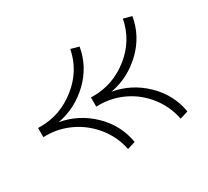

<svg xmlns="http://www.w3.org/2000/svg" viewBox="-110 -680 946 872"><g transform="rotate(-30 363.0 -243.5)"><path d="M125 -244.1Q220.2 -227.5 291.5 -158.9Q362.8 -90.3 378.9 5.9L336.9 19Q323.2 -50.8 278.8 -106Q234.4 -161.1 173.1 -190.7Q111.8 -220.2 45.9 -220.2H30.8V-268.1H45.9Q147.5 -268.1 231.9 -335Q316.4 -401.9 336.9 -505.9L378.9 -494.1Q362.8 -398.4 291.5 -330.1Q220.2 -261.7 125 -244.1ZM401.9 -244.1Q497.1 -227.5 568.4 -158.9Q639.6 -90.3 655.8 5.9L612.8 19Q599.1 -50.8 555.9 -106Q512.7 -161.1 451.7 -190.7Q390.6 -220.2 323.2 -220.2H308.1V-268.1H321.8Q424.8 -268.1 508.5 -334.7Q592.3 -401.4 612.8 -505.9L655.8 -494.1Q639.6 -398.4 568.4 -330.1Q497.1 -261.7 401.9 -244.1Z"/></g></svg>

Font: BioRhyme Light
Style: Regular
Weight: 300
Designer: Aoife Mooney
Foundry: Aoife Mooney Type
Version: Version 1.500;PS 001.500;hotconv 1.0.88;makeotf.lib2.5.64775